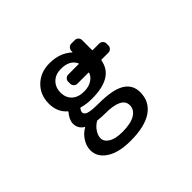

<svg xmlns="http://www.w3.org/2000/svg" viewBox="-152 -826 1303 1303"><g transform="rotate(-45 500.0 -174.5)"><path d="M468.8 -323.2Q455.1 -323.2 444.8 -333.5Q434.6 -343.8 434.6 -357.4V-377Q434.6 -390.6 444.8 -400.9Q455.1 -411.1 468.8 -411.1H570.3Q574.2 -411.1 572.3 -415Q545.9 -473.6 460.9 -473.6Q409.2 -473.6 377.4 -442.4Q345.7 -411.1 345.7 -361.3Q345.7 -311.5 377.4 -282.2Q409.2 -252.9 465.8 -252.9Q509.8 -252.9 541 -273.4Q569.3 -292 578.1 -319.3Q579.1 -323.2 574.2 -323.2ZM618.2 32.2Q618.2 -46.9 460.9 -46.9Q426.8 -46.9 392.6 -50.8Q388.7 -51.8 384.8 -49.8Q356.4 -33.2 337.9 -5.9Q318.4 22.5 318.4 49.8Q318.4 82 353.5 103.5Q388.7 125 454.1 125Q535.2 125 576.7 99.6Q618.2 74.2 618.2 32.2ZM594.7 -498Q595.7 -497.1 596.7 -497.6Q597.7 -498 597.7 -499V-510.7Q598.6 -524.4 608.9 -534.7Q619.1 -544.9 632.8 -544.9H666Q680.7 -544.9 690.9 -534.7Q701.2 -524.4 701.2 -509.8V-416Q701.2 -411.1 705.1 -411.1H767.6Q781.2 -411.1 791.5 -400.9Q801.8 -390.6 801.8 -377V-357.4Q801.8 -343.8 791.5 -333.5Q781.2 -323.2 767.6 -323.2H701.2Q697.3 -323.2 696.3 -318.4Q671.9 -180.7 468.8 -180.7Q412.1 -180.7 372.1 -193.4Q368.2 -194.3 365.2 -190.4Q354.5 -174.8 353.5 -164.1Q353.5 -144.5 379.9 -135.3Q406.2 -126 476.6 -126Q608.4 -126 669.4 -89.8Q730.5 -53.7 730.5 19.5Q730.5 108.4 659.7 157.7Q588.9 207 449.2 207Q338.9 207 275.4 166Q211.9 125 211.9 58.6Q211.9 18.6 237.3 -20.5Q261.7 -57.6 296.9 -76.2Q297.9 -77.1 297.9 -78.6Q297.9 -80.1 296.9 -80.1Q255.9 -105.5 255.9 -152.3Q255.9 -188.5 291 -230.5Q293.9 -233.4 291 -236.3Q236.3 -283.2 236.3 -364.3Q236.3 -448.2 292 -502Q347.7 -555.7 433.6 -555.7Q531.2 -555.7 594.7 -498Z"/></g></svg>

Font: Gen Jyuu Gothic L Monospace Medium
Style: Regular
Weight: 500
Designer: [Source Han Sans]
Ryoko NISHIZUKA  (kana & ideographs); Paul D. Hunt (Latin, Greek & Cyrillic); Wenlong ZHANG  (bopomofo
Version: Version 1.002.20150607